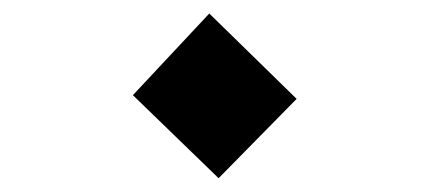

<svg xmlns="http://www.w3.org/2000/svg" viewBox="-20 -381 626 280"><path d="M298.8 -121.1 173.8 -242.2 285.2 -361.3 412.6 -236.8Z"/></svg>

Font: Cascadia Mono NF SemiBold
Style: Regular
Weight: 600
Monospace: yes
Designer: Aaron Bell
Foundry: Saja Typeworks
Version: Version 2404.023; ttfautohint (v1.8.4)